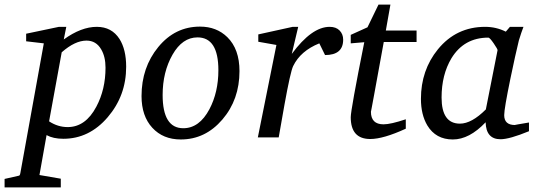

<svg xmlns="http://www.w3.org/2000/svg" viewBox="-89 -599 2363 837"><path d="M461 -308Q461 -182 380.5 -88Q300 6 187 6Q143 6 114 -10L83 164L176 180V218H-69V181L-7 167Q-2 167 0 154L102 -410L25 -419V-452L168 -482H200L189 -427Q265 -482 333 -482Q398 -482 432 -429Q461 -383 461 -308ZM371 -304Q371 -352 352 -384Q330 -422 288 -422Q238 -422 180 -371L125 -70Q163 -45 206 -45Q284 -45 331 -134Q371 -209 371 -304Z M955 -289Q955 -165 880.5 -78Q806 9 699 9Q622 9 575 -42Q528 -93 528 -180Q528 -305 601 -394Q674 -483 783 -483Q855 -483 902 -437Q955 -385 955 -289ZM863 -293Q863 -436 772 -436Q706 -436 663 -360.5Q620 -285 620 -185Q620 -40 710 -40Q780 -40 824 -123Q863 -197 863 -293Z M1407 -426Q1407 -359 1328 -359L1303 -410Q1221 -377 1189 -311Q1177 -286 1151 -142Q1138 -71 1126 0H1035L1116 -403L1037 -417V-449L1187 -482H1211L1183 -364Q1270 -482 1348 -482Q1376 -482 1391.5 -466Q1407 -450 1407 -426Z M1727 -416H1584Q1528 -108 1528 -112Q1528 -57 1583 -57Q1614 -57 1680 -79V-38Q1582 7 1525 7Q1440 7 1440 -88Q1440 -120 1499 -415L1440 -410V-447L1513 -480L1561 -579H1613L1593 -466H1727Z M2217 -27Q2132 8 2093 8Q2030 8 2028 -66Q1957 9 1885 9Q1811 9 1774 -52Q1746 -99 1746 -168Q1746 -293 1820 -384Q1900 -482 2026 -482Q2074 -482 2116 -461L2134 -482H2193Q2184 -459 2173 -423Q2158 -362 2136 -256Q2109 -125 2109 -97Q2109 -54 2156 -54Q2151 -54 2217 -65ZM2080 -380Q2081 -384 2063.5 -409.5Q2046 -435 2040 -435Q1934 -435 1879 -345Q1836 -273 1836 -174Q1836 -60 1916 -60Q1967 -60 2029 -122Z"/></svg>

Font: Apparatus SIL
Style: Italic
Weight: 400
Italic angle: -11°
Version: Version 1.0